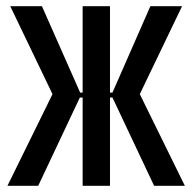

<svg xmlns="http://www.w3.org/2000/svg" viewBox="-20 -598 619 618"><path d="M4 0 149 -295 13 -578H115L238 -300H246V-578H334V-300H342L464 -578H566L430 -295L575 0H476L342 -284H334V0H246V-284H237L103 0Z"/></svg>

Font: Oswald
Style: Regular
Weight: 400
Designer: Vernon Adams
Foundry: Vernon Adams
Version: Version 4.103; ttfautohint (v1.8.3)